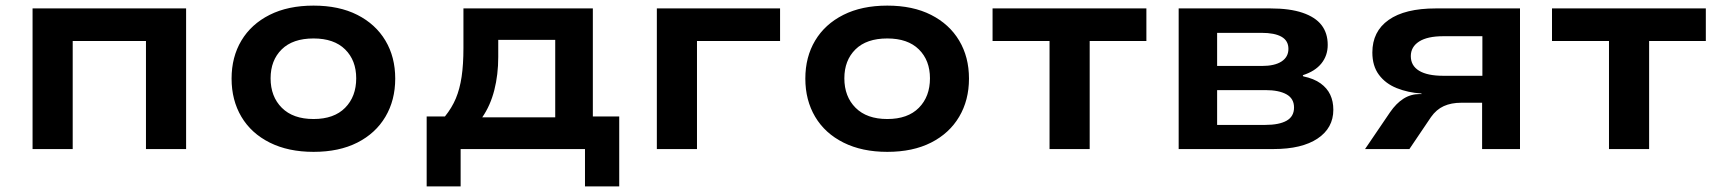

<svg xmlns="http://www.w3.org/2000/svg" viewBox="-20 -531 6116 684"><path d="M96 0V-501H643V0H500V-385H239V0Z M1097 10Q1007 10 941 -23Q875 -56 840 -115Q805 -174 805 -251Q805 -328 840 -386.5Q875 -445 940.5 -478Q1006 -511 1097 -511Q1188 -511 1253 -478Q1318 -445 1353 -386.5Q1388 -328 1388 -251Q1388 -174 1353 -115Q1318 -56 1253 -23Q1188 10 1097 10ZM1097 -107Q1170 -107 1209.5 -147Q1249 -187 1249 -252Q1249 -316 1209.5 -355Q1170 -394 1097 -394Q1023 -394 983.5 -355Q944 -316 944 -252Q944 -187 984 -147Q1024 -107 1097 -107Z M1500 133V-116H1565Q1590 -147 1604 -180.5Q1618 -214 1624.5 -257.5Q1631 -301 1631 -360V-501H2092V-116H2186V133H2064V0H1621V133ZM1698 -113H1958V-389H1755V-328Q1755 -265 1741 -210Q1727 -155 1698 -113Z M2320 0V-501H2759V-385H2463V0Z M3141 10Q3051 10 2985 -23Q2919 -56 2884 -115Q2849 -174 2849 -251Q2849 -328 2884 -386.5Q2919 -445 2984.5 -478Q3050 -511 3141 -511Q3232 -511 3297 -478Q3362 -445 3397 -386.5Q3432 -328 3432 -251Q3432 -174 3397 -115Q3362 -56 3297 -23Q3232 10 3141 10ZM3141 -107Q3214 -107 3253.5 -147Q3293 -187 3293 -252Q3293 -316 3253.5 -355Q3214 -394 3141 -394Q3067 -394 3027.5 -355Q2988 -316 2988 -252Q2988 -187 3028 -147Q3068 -107 3141 -107Z M3719 0V-385H3516V-501H4064V-385H3862V0Z M4179 0V-501H4506Q4575 -501 4620.5 -485.5Q4666 -470 4688 -441.5Q4710 -413 4710 -371Q4710 -333 4687.5 -305Q4665 -277 4621 -263L4623 -259Q4661 -251 4684.5 -234Q4708 -217 4719 -193.5Q4730 -170 4730 -140Q4730 -75 4674 -37.5Q4618 0 4517 0ZM4316 -86H4487Q4537 -86 4563.5 -101Q4590 -116 4590 -148Q4590 -180 4563 -195Q4536 -210 4488 -210H4316ZM4316 -296H4475Q4521 -296 4545.5 -312Q4570 -328 4570 -357Q4570 -386 4545.5 -400Q4521 -414 4474 -414H4316Z M4843 0 4932 -131Q4954 -163 4980 -179.5Q5006 -196 5038 -196H5045L5043 -198Q4996 -201 4956 -217Q4916 -233 4892.5 -264.5Q4869 -296 4869 -344Q4869 -419 4927 -460Q4985 -501 5095 -501H5395V0H5260V-165H5186Q5150 -165 5123.5 -153Q5097 -141 5078 -114L5001 0ZM5122 -261H5261V-402H5122Q5065 -402 5035.5 -383Q5006 -364 5006 -331Q5006 -297 5035.5 -279Q5065 -261 5122 -261Z M5712 0V-385H5509V-501H6057V-385H5855V0Z"/></svg>

Font: Nunito Sans 7pt SemiExpanded
Style: Bold
Weight: 700
Width: 6
Designer: Vernon Adams
Foundry: Vernon Adams
Version: Version 3.101;gftools[0.9.27]